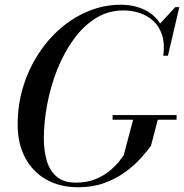

<svg xmlns="http://www.w3.org/2000/svg" viewBox="-20 -780 776 810"><path d="M310 10Q233 10 175.8 -22.2Q118.5 -54.5 86.5 -114Q54.5 -173.5 54.5 -255Q54.5 -337 77.2 -412Q100 -487 140.8 -550.5Q181.5 -614 236.2 -661Q291 -708 355.5 -734Q420 -760 490 -760Q549 -760 595.2 -736Q641.5 -712 665 -664.2Q688.5 -616.5 679.5 -545H669Q675.5 -596 663.8 -632.2Q652 -668.5 627 -691.5Q602 -714.5 569 -725.2Q536 -736 500 -736Q436 -736 383.2 -702.8Q330.5 -669.5 289.8 -612.8Q249 -556 221.2 -485.8Q193.5 -415.5 179.2 -340.2Q165 -265 165 -195.5Q165 -144.5 177.2 -102.2Q189.5 -60 219 -34.8Q248.5 -9.5 300.5 -9.5Q347 -9.5 382.2 -24Q417.5 -38.5 442.2 -59Q467 -79.5 481.8 -98.2Q496.5 -117 502 -125L543.5 -282.5H647.5L617 -165Q600 -141.5 573 -111.5Q546 -81.5 507.8 -53.8Q469.5 -26 420.2 -8Q371 10 310 10ZM455 -275V-294.5H725V-275ZM669 -545 677 -582Q676.5 -607 671.5 -631.5Q666.5 -656 652.5 -677.5L719.5 -750H736.5L688.5 -545Z"/></svg>

Font: Bodoni Moda
Style: Italic
Weight: 400
Italic angle: -13°
Designer: Owen Earl
Foundry: indestructible type
Version: Version 2.005